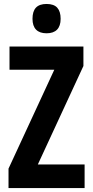

<svg xmlns="http://www.w3.org/2000/svg" viewBox="-20 -949 468 969"><path d="M407 0H23V-98L254 -597H28V-714H401V-616L171 -119H407ZM215 -929Q252 -929 269 -910Q286 -891 286 -854Q286 -818 268 -799.5Q250 -781 215 -781Q180 -781 162 -799.5Q144 -818 144 -854Q144 -892 161.5 -910.5Q179 -929 215 -929Z"/></svg>

Font: Noto Sans Khmer ExtraCondensed
Style: Bold
Weight: 700
Width: 2
Designer: Danh Hong and the Monotype Design Team
Foundry: Monotype Imaging Inc.
Version: Version 2.004